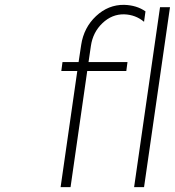

<svg xmlns="http://www.w3.org/2000/svg" viewBox="-20 -772 721 792"><path d="M230 0 298.8 -479H232.9L237.8 -516.1H304.2L314.9 -586.9Q325.7 -658.2 376.2 -705.6Q426.8 -752.9 492.2 -752Q543.9 -750.5 580.1 -725.1L574.2 -682.1Q539.1 -711.4 492.2 -712.9Q441.9 -713.9 402.6 -676.5Q363.3 -639.2 355 -583L345.2 -516.1H505.9L501 -479H339.8L271 0ZM533.2 0 640.1 -742.2H681.2L574.2 0Z"/></svg>

Font: Trueno UltraLight
Style: Italic
Weight: 250
Designer: Julieta Ulanovsky
Foundry: Julieta Ulanovsky
Version: Version 3.001b | FøM Fix